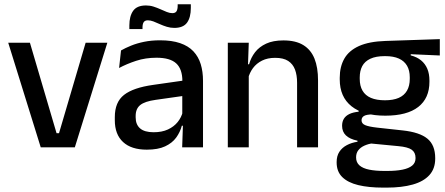

<svg xmlns="http://www.w3.org/2000/svg" viewBox="-20 -689 2081 898"><path d="M256 -66 380.5 -489H482L330 0H170.5L18.5 -489H120L244.5 -66Z M832 0 836 -116 832.5 -131V-285L833 -309.5Q833 -366 804.2 -392.5Q775.5 -419 712 -419Q660.5 -419 616.5 -404.5Q572.5 -390 537 -371L546 -453Q566 -464.5 593 -475.5Q620 -486.5 654 -493.5Q688 -500.5 728.5 -500.5Q784 -500.5 822.5 -487.2Q861 -474 884.5 -449Q908 -424 918.8 -389Q929.5 -354 929.5 -311V0ZM666.5 11Q594 11 555.5 -24.8Q517 -60.5 517 -126.5V-141.5Q517 -211.5 560.2 -245.2Q603.5 -279 696.5 -292L843.5 -313L849 -242L708 -222Q657.5 -215 636 -197.8Q614.5 -180.5 614.5 -147V-140Q614.5 -106.5 635.2 -88.5Q656 -70.5 698.5 -70.5Q737.5 -70.5 765.5 -83.5Q793.5 -96.5 811 -118.2Q828.5 -140 835 -166.5L848.5 -101H830.5Q822.5 -71 804 -45.5Q785.5 -20 752.2 -4.5Q719 11 666.5 11ZM795 -558.5Q777 -558.5 760 -563.8Q743 -569 727.2 -576.2Q711.5 -583.5 697.5 -588.8Q683.5 -594 671.5 -594Q658 -594 652.2 -585.5Q646.5 -577 646.5 -560V-553H585V-570Q585 -613.5 602.8 -638.5Q620.5 -663.5 663 -663.5Q681.5 -663.5 698.5 -658Q715.5 -652.5 731 -645.5Q746.5 -638.5 760.2 -633Q774 -627.5 786 -627.5Q800 -627.5 805.5 -636.2Q811 -645 811 -662V-669H872.5V-651.5Q872.5 -607.5 854.8 -583Q837 -558.5 795 -558.5Z M1369.5 0V-302Q1369.5 -337.5 1359.8 -363.5Q1350 -389.5 1327.8 -404Q1305.5 -418.5 1267 -418.5Q1231.5 -418.5 1205.5 -405.5Q1179.5 -392.5 1163.2 -370.5Q1147 -348.5 1140 -320.5L1124 -388.5H1145Q1153.5 -419.5 1173 -444.8Q1192.5 -470 1225 -485Q1257.5 -500 1305.5 -500Q1363 -500 1398.5 -478.2Q1434 -456.5 1450.8 -415Q1467.5 -373.5 1467.5 -313V0ZM1045.5 0V-489H1143.5L1139.5 -374.5L1143.5 -368.5V0Z M1782 -148Q1679 -148 1624 -192Q1569 -236 1569 -317.5V-325.5Q1569 -377 1590.5 -414.8Q1612 -452.5 1659.2 -473.8Q1706.5 -495 1783 -497.5L2037 -506V-429.5L1901 -435.5V-430Q1930 -422.5 1949.2 -406.8Q1968.5 -391 1978.5 -367.5Q1988.5 -344 1988.5 -312V-306.5Q1988.5 -229.5 1936.2 -188.8Q1884 -148 1782 -148ZM1778 110.5H1790.5Q1833 110.5 1862.5 104.5Q1892 98.5 1907.8 85.5Q1923.5 72.5 1923.5 51V49.5Q1923.5 24 1905.5 11.2Q1887.5 -1.5 1843 -5.5L1702 -19L1726.5 -20Q1702.5 -16 1684.2 -7.8Q1666 0.5 1655.8 13.8Q1645.5 27 1645.5 46.5V47.5Q1645.5 70.5 1661.2 84.5Q1677 98.5 1706.8 104.5Q1736.5 110.5 1778 110.5ZM1772 188.5Q1704.5 188.5 1655.8 176.8Q1607 165 1580.8 139.2Q1554.5 113.5 1554.5 71V69Q1554.5 40.5 1567.2 21Q1580 1.5 1602.2 -10.2Q1624.5 -22 1652 -26V-31Q1615.5 -38.5 1597.8 -55.8Q1580 -73 1580 -100.5V-101Q1580 -120 1588.5 -133.8Q1597 -147.5 1614.2 -155.8Q1631.5 -164 1657.5 -166.5V-177.5L1760.5 -152.5L1723 -154Q1693.5 -153.5 1682.2 -146.5Q1671 -139.5 1671 -126.5V-126Q1671 -111 1687.8 -103.8Q1704.5 -96.5 1744.5 -92L1863.5 -79Q1942.5 -70.5 1979 -40.5Q2015.5 -10.5 2015.5 50.5V53Q2015.5 100 1988.2 130Q1961 160 1910.2 174.2Q1859.5 188.5 1788.5 188.5ZM1780.5 -220Q1819 -220 1844.8 -231.2Q1870.5 -242.5 1883.5 -265Q1896.5 -287.5 1896.5 -320V-327.5Q1896.5 -359.5 1883.8 -381.5Q1871 -403.5 1845.8 -415Q1820.5 -426.5 1782 -426.5H1779.5Q1738 -426.5 1712 -414.2Q1686 -402 1674.2 -379.8Q1662.5 -357.5 1662.5 -327V-320Q1662.5 -287.5 1675.5 -265Q1688.5 -242.5 1714.8 -231.2Q1741 -220 1780.5 -220Z"/></svg>

Font: Anek Bangla Medium Medium
Style: Regular
Weight: 500
Version: Version 1.003